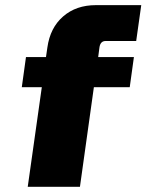

<svg xmlns="http://www.w3.org/2000/svg" viewBox="-20 -720 564 740"><path d="M387.2 -562Q366.7 -562 363.3 -537.1L358.4 -500H496.1L480 -383.8H341.8L288.1 0H86.9L141.1 -383.8H64L80.1 -500H157.2L162.6 -537.1Q173.3 -613.3 223.4 -656.7Q273.4 -700.2 349.6 -700.2H524.4L504.9 -562Z"/></svg>

Font: Fivo Sans Black
Style: Regular
Weight: 900
Designer: Alexander Slobzheninov
Foundry: Alexander Slobzheninov
Version: 1.0